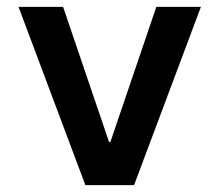

<svg xmlns="http://www.w3.org/2000/svg" viewBox="-20 -540 640 560"><path d="M229 0 34 -520H164L298 -126H302L436 -520H566L371 0Z"/></svg>

Font: M PLUS Code Latin Expanded SemiBold
Style: Regular
Weight: 600
Width: 7
Designer: Coji Morishita
Foundry: UNDERFOREST DESIGN
Version: Version 1.002; ttfautohint (v1.8.3)